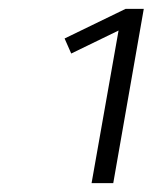

<svg xmlns="http://www.w3.org/2000/svg" viewBox="-20 -822 345 434"><path d="M187 -408 248 -753 141 -701 126 -735 264 -802H305L236 -408Z"/></svg>

Font: Gantari Light
Style: Italic
Weight: 300
Italic angle: -10°
Version: Version 1.000